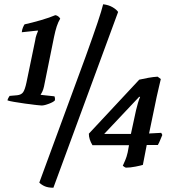

<svg xmlns="http://www.w3.org/2000/svg" viewBox="-20 -779 807 899"><path d="M175 -285Q170 -285 147.5 -287.5Q125 -290 97 -294Q69 -298 45.5 -302Q22 -306 15 -309Q16 -315 19.5 -321Q23 -327 25 -330L60 -333Q80 -335 88.5 -347.5Q97 -360 104 -393L145 -591Q146 -602 151 -616Q156 -630 158 -634L157 -636L82 -628Q83 -640 87.5 -650.5Q92 -661 95 -665Q128 -672 171 -684.5Q214 -697 239 -708Q253 -706 262 -692Q252 -675 245.5 -655Q239 -635 233 -606L186 -374Q183 -360 178 -349.5Q173 -339 170 -335L235 -328Q236 -326 237 -321Q238 -316 237 -309Q230 -301 208.5 -293Q187 -285 175 -285ZM230 100Q206 100 190.5 93.5Q175 87 164 76L381 -514Q417 -614 436.5 -672Q456 -730 463 -759Q489 -756 507.5 -745Q526 -734 533 -723ZM570 6Q568 6 563 3Q558 0 555 -3Q560 -14 566.5 -29Q573 -44 578 -66L584 -99H413Q396 -127 396 -153L632 -406Q648 -410 673.5 -414.5Q699 -419 718 -420L733 -409Q730 -396 724.5 -373Q719 -350 713.5 -325Q708 -300 704 -279L678 -154L735 -157L740 -147Q735 -136 730 -123Q725 -110 719 -100H667L649 -7Q640 -4 615 1Q590 6 570 6ZM468 -152H593L617 -263Q621 -280 626 -297Q631 -314 636 -325L632 -326Z"/></svg>

Font: Texturina 72pt 72pt Regular
Style: Bold Italic
Weight: 700
Italic angle: -11°
Designer: Guillermo Torres Carreño
Foundry: Omnibus-Type
Version: Version 1.002; ttfautohint (v1.8.3)